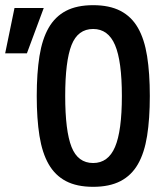

<svg xmlns="http://www.w3.org/2000/svg" viewBox="-91 -725 611 742"><path d="M269 -705Q332 -705 374.5 -683Q417 -661 442 -617.5Q467 -574 477.5 -508Q488 -442 488 -354Q488 -266 477.5 -200Q467 -134 442 -90.5Q417 -47 374.5 -25Q332 -3 269 -3Q206 -3 164 -25Q122 -47 97 -90.5Q72 -134 61.5 -200Q51 -266 51 -354Q51 -442 61.5 -508Q72 -574 97 -617.5Q122 -661 164 -683Q206 -705 269 -705ZM269 -613Q210 -613 185.5 -551Q161 -489 161 -354Q161 -219 185.5 -157Q210 -95 269 -95Q327 -95 353.5 -157Q380 -219 380 -354Q380 -489 353.5 -551Q327 -613 269 -613ZM-35 -694H78L13 -519H-71Z"/></svg>

Font: D2Coding ligature
Style: Bold
Weight: 700
Monospace: yes
Designer: Yong-Rak Park; Jeong-Hwan Yoon; Sang-Min Lee;
Foundry: NHN Corporation
Version: Version 1.3.2; Build 20180524